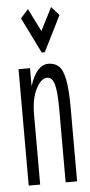

<svg xmlns="http://www.w3.org/2000/svg" viewBox="-51 -719 352 751"><g transform="rotate(-5 125.0 -344.0)"><path d="M31 0V-457H76V-386Q102 -468 149 -468Q173 -468 189 -454Q205 -440 213 -401Q221 -362 221 -287V0H176V-285Q176 -357 167.5 -385.5Q159 -414 139 -414Q116 -414 96 -376Q76 -338 76 -273V0ZM88 -688 133 -598 179 -688 209 -654 139 -514H127L58 -654Z"/></g></svg>

Font: Inconsolata UltraCondensed
Style: Regular
Weight: 400
Width: 1
Monospace: yes
Designer: Raph Levien, Cyreal, Brenton Simpson
Foundry: Raph Levien, Cyreal, Google
Version: Version 3.000; ttfautohint (v1.8.2.53-6de2)